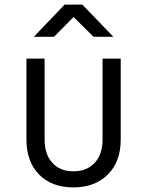

<svg xmlns="http://www.w3.org/2000/svg" viewBox="-20 -805 640 835"><path d="M299 10Q205 10 150 -46Q95 -102 95 -198V-550H174V-198Q174 -134 207.5 -97Q241 -60 299 -60Q358 -60 392 -97Q426 -134 426 -198V-550H505V-198Q505 -102 449 -46Q393 10 299 10ZM127 -645 261 -785H338L473 -645H387L300 -731L215 -645Z"/></svg>

Font: JetBrains Mono NL Light
Style: Regular
Weight: 300
Monospace: yes
Designer: Philipp Nurullin, Konstantin Bulenkov
Foundry: JetBrains
Version: Version 2.305; ttfautohint (v1.8.4.7-5d5b)